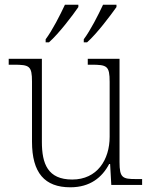

<svg xmlns="http://www.w3.org/2000/svg" viewBox="-20 -786 645 816"><path d="M336 -619V-606H350C392 -643 451 -722 475 -756V-766H418C397 -721 365 -658 336 -619ZM174 -619V-606H188C230 -643 290 -722 313 -756V-766H256C235 -721 203 -658 174 -619ZM279 10C363 10 414 -32 444 -89H448L453 0H584V-25H558C501 -25 488 -30 488 -97V-536H353V-511H368C435 -511 446 -506 446 -438V-205C446 -107 393 -23 287 -23C183 -23 158 -90 158 -183V-536H17V-511H38C105 -511 116 -506 116 -439V-184C116 -51 170 10 279 10Z"/></svg>

Font: Noto Serif Myanmar ExtraLight
Style: Regular
Weight: 200
Designer: Ben Mitchell and the Monotype Design Team
Foundry: Monotype Imaging Inc.
Version: Version 2.106